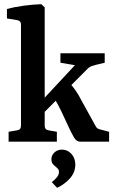

<svg xmlns="http://www.w3.org/2000/svg" viewBox="-20 -675 549 915"><path d="M21 0V-47L62 -54Q80 -57 80 -76V-558Q80 -576 62 -579L13 -587V-632Q49 -642 94.5 -648Q140 -654 177 -655L193 -640V-76Q193 -57 211 -54L251 -47V0ZM362 0Q344 0 332.5 -20Q321 -40 308 -68L273 -143Q264 -162 254.5 -179.5Q245 -197 234 -211L309 -282Q327 -263 340.5 -243.5Q354 -224 369 -195L433 -79Q438 -68 443.5 -64Q449 -60 458 -58L500 -47V0ZM176 -125 171 -186 360 -389 363 -360 268 -376V-421H479V-376L437 -366Q423 -362 415.5 -359.5Q408 -357 400 -350ZM339 111Q338 148 312.5 176Q287 204 252 220L227 193Q240 183 250.5 170.5Q261 158 261 145Q261 134 255 128.5Q249 123 245 119Q238 114 231.5 106Q225 98 225 83Q225 65 239.5 51.5Q254 38 275 38Q302 38 320.5 58.5Q339 79 339 111Z"/></svg>

Font: Yrsa SemiBold
Style: Regular
Weight: 600
Version: Version 2.004